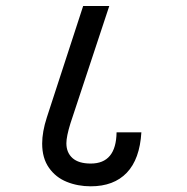

<svg xmlns="http://www.w3.org/2000/svg" viewBox="-20 -638 640 658"><path d="M124.5 -146Q124.5 -186 140.5 -235.5L265 -617.5H354.5L221.5 -215.5Q207.5 -170.5 207.5 -147Q207.5 -115 228.5 -96.2Q249.5 -77.5 291 -77.5Q378 -77.5 379.5 -184.5H464.5Q459 -92.5 414.5 -46Q370 0.5 291 0.5Q246.5 0.5 208.8 -14.8Q171 -30 147.8 -63Q124.5 -96 124.5 -146Z"/></svg>

Font: JuliaMono SemiBoldItalic
Style: Regular
Weight: 600
Italic angle: -9°
Monospace: yes
Designer: cormullion
Foundry: corm
Version: Version 0.049; ttfautohint (v1.8.4)